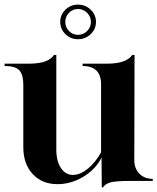

<svg xmlns="http://www.w3.org/2000/svg" viewBox="-33 -784 682 832"><path d="M360 -636Q337 -614 305 -614Q273 -614 250.5 -636Q228 -658 228 -689Q228 -720 250.5 -742Q273 -764 305 -764Q337 -764 360 -742Q383 -720 383 -689Q383 -658 360 -636ZM266 -649.5Q282 -633 305 -633Q328 -633 344.5 -649.5Q361 -666 361 -689Q361 -712 344.5 -728.5Q328 -745 305 -745Q282 -745 266 -728.5Q250 -712 250 -689Q250 -666 266 -649.5ZM408 28 407 -101Q381 -50 328 -18Q275 14 216 14Q149 14 108.5 -30Q68 -74 68 -146V-418Q68 -459 51.5 -478.5Q35 -498 -13 -498V-508H88Q139 -508 166 -519Q191 -530 201 -546H211V-136Q211 -86 231 -56Q251 -26 283 -26Q314 -26 347 -52.5Q380 -79 405 -124V-418Q405 -498 325 -498V-508H426Q477 -508 504 -519Q530 -530 540 -546H550L549 -90Q549 -54 571 -31.5Q593 -9 629 -9V0H530Q479 0 451 5Q424 11 413 28Z"/></svg>

Font: Gloock
Style: Regular
Weight: 400
Designer: Duarte Pinto
Foundry: Duarte Pinto
Version: Version 1.000